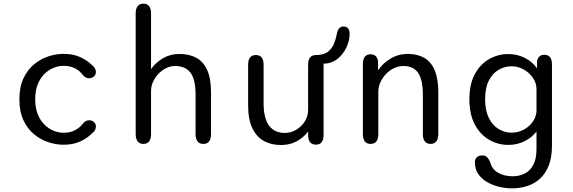

<svg xmlns="http://www.w3.org/2000/svg" viewBox="-20 -782 3135 1050"><path d="M327 9.5Q287 9.5 244.8 -4.2Q202.5 -18 166.5 -47.5Q130.5 -77 108.2 -124.5Q86 -172 86 -239Q86 -306 108.2 -353.5Q130.5 -401 166.5 -430.5Q202.5 -460 244.8 -473.8Q287 -487.5 327 -487.5Q379.5 -487.5 418 -470Q456.5 -452.5 482 -427Q493.5 -418.5 499 -408.2Q504.5 -398 504.5 -389Q504.5 -373 493.2 -363.5Q482 -354 468 -354Q456.5 -354 447.8 -359.2Q439 -364.5 431 -374.5Q414.5 -396.5 388.5 -409.2Q362.5 -422 327 -422Q300.5 -422 273.2 -411Q246 -400 223.2 -377.8Q200.5 -355.5 186.5 -320.8Q172.5 -286 172.5 -239Q172.5 -192 186.5 -157.2Q200.5 -122.5 223.2 -100.2Q246 -78 273.2 -67Q300.5 -56 327 -56Q362.5 -56 388.5 -69Q414.5 -82 431 -103.5Q439 -113 447.8 -118.8Q456.5 -124.5 468 -124.5Q482 -124.5 493.2 -115Q504.5 -105.5 504.5 -89.5Q504.5 -80 499 -70Q493.5 -60 482 -51.5Q456.5 -25.5 418 -8Q379.5 9.5 327 9.5Z M1092 5Q1049.5 5 1049.5 -49.5V-264Q1049.5 -348.5 1021.5 -384.8Q993.5 -421 936.5 -421Q912.5 -421 889.2 -409.8Q866 -398.5 847.2 -379Q828.5 -359.5 817.2 -335.2Q806 -311 806 -285V-49.5Q806 5 764 5Q743.5 5 732.8 -9Q722 -23 722 -49.5V-708Q722 -734.5 732.8 -748.2Q743.5 -762 764 -762Q806 -762 806 -708V-404Q831 -440 871.5 -463.5Q912 -487 960.5 -487Q1013 -487 1052 -466.8Q1091 -446.5 1112.5 -400.2Q1134 -354 1134 -276.5V-49.5Q1134 5 1092 5Z M1379.5 -481Q1421.5 -481 1421.5 -427V-219Q1421.5 -134.5 1451.5 -94.8Q1481.5 -55 1537.5 -55Q1570.5 -55 1599.5 -72Q1628.5 -89 1646.8 -117.8Q1665 -146.5 1665 -181.5Q1665 -193.5 1669.8 -198Q1674.5 -202.5 1682 -202.5Q1689 -202.5 1696.2 -195.5Q1703.5 -188.5 1703.5 -173.5Q1703.5 -127.5 1679.8 -85Q1656 -42.5 1613.8 -15.8Q1571.5 11 1515.5 11Q1463.5 11 1423.2 -11Q1383 -33 1360 -81Q1337 -129 1337 -206.5V-427Q1337 -481 1379.5 -481ZM1707.5 -481Q1749.5 -481 1749.5 -427V-45Q1749.5 9 1707.5 9Q1665 9 1665 -45V-427Q1665 -481 1707.5 -481ZM1749 -434Q1731.5 -434 1721.5 -436.8Q1711.5 -439.5 1707.5 -442Q1701 -446 1697 -451.8Q1693 -457.5 1693 -466.5Q1693 -473.5 1697 -477.2Q1701 -481 1707.5 -481Q1747.5 -481 1770.5 -497Q1793.5 -513 1805 -539.5Q1816.5 -566 1822 -597Q1825.5 -615 1833.8 -626Q1842 -637 1858 -637Q1875.5 -637 1883.8 -626.5Q1892 -616 1892 -595Q1892 -559.5 1874.2 -522Q1856.5 -484.5 1824.5 -459.2Q1792.5 -434 1749 -434Z M2335 5Q2292.5 5 2292.5 -49.5V-264Q2292.5 -343.5 2267.5 -382.2Q2242.5 -421 2186 -421Q2159.5 -421 2134.8 -409.2Q2110 -397.5 2091 -377.5Q2072 -357.5 2060.5 -332.5Q2049 -307.5 2049 -281.5V-49.5Q2049 5 2006.5 5Q1964.5 5 1964.5 -49.5V-431Q1964.5 -485 2006.5 -485Q2042.5 -485 2047.5 -445V-397.5Q2073 -435.5 2115.2 -461.2Q2157.5 -487 2211 -487Q2263.5 -487 2300.8 -465.2Q2338 -443.5 2357.5 -397Q2377 -350.5 2377 -276.5V-49.5Q2377 -23 2366.2 -9Q2355.5 5 2335 5Z M2781.5 248Q2742 248 2705.2 238.5Q2668.5 229 2639.5 211Q2610.5 193 2593.8 166.8Q2577 140.5 2577 106.5Q2577 87 2588 77.5Q2599 68 2617 68Q2635 68 2644.2 78.2Q2653.5 88.5 2659.5 101.5Q2669.5 143 2703.5 162.5Q2737.5 182 2784 182Q2819 182 2848.5 167.8Q2878 153.5 2896 120.5Q2914 87.5 2914 32.5V-63Q2889 -29.5 2848.2 -9.5Q2807.5 10.5 2759.5 10.5Q2704.5 10.5 2655.8 -17.2Q2607 -45 2577 -100.5Q2547 -156 2547 -239Q2547 -322.5 2577 -377.2Q2607 -432 2655.8 -459.2Q2704.5 -486.5 2759.5 -486.5Q2809 -486.5 2850.5 -465.2Q2892 -444 2917 -408V-448Q2924.5 -482.5 2956.5 -482.5Q2998.5 -482.5 2998.5 -430V15.5Q2998.5 78.5 2981 123Q2963.5 167.5 2933.2 195Q2903 222.5 2863.8 235.2Q2824.5 248 2781.5 248ZM2778.5 -56.5Q2810.5 -56.5 2840.2 -71Q2870 -85.5 2890.2 -111.5Q2910.5 -137.5 2914 -170.5V-300Q2911.5 -334.5 2891 -361.2Q2870.5 -388 2840.8 -403.8Q2811 -419.5 2778.5 -419.5Q2739.5 -419.5 2706.5 -400.2Q2673.5 -381 2653.2 -341.2Q2633 -301.5 2633 -239Q2633 -178 2653.2 -137.2Q2673.5 -96.5 2706.5 -76.5Q2739.5 -56.5 2778.5 -56.5Z"/></svg>

Font: Sono Monospace
Style: Regular
Weight: 400
Designer: Tyler Finck
Foundry: Tyler Finck
Version: Version 2.112